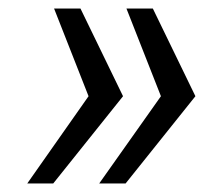

<svg xmlns="http://www.w3.org/2000/svg" viewBox="-20 -530 516 451"><path d="M213 -99 358 -304 277 -510H339L439 -304L275 -99ZM44 -99 188 -304 107 -510H169L269 -304L105 -99Z"/></svg>

Font: Azeri Sans
Style: Italic
Weight: 400
Designer: Hector Gatti & Omnibus-Type (original fonts) / Cristiano Sobral (main changes and remastering)
Foundry: Omnibus-Type
Version: Version 0.07;August 21, 2020;FontCreator 13.0.0.2681 64-bit;